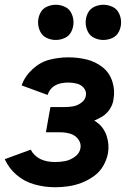

<svg xmlns="http://www.w3.org/2000/svg" viewBox="-28 -779 548 807"><path d="M206 -611Q187 -611 168.5 -619.5Q150 -628 141 -646.5Q132 -665 132 -685Q132 -705 141 -723.5Q150 -742 168.5 -750.5Q187 -759 206 -759Q226 -759 244.5 -750.5Q263 -742 272 -723.5Q281 -705 281 -685Q281 -665 272 -646.5Q263 -628 244.5 -619.5Q226 -611 206 -611ZM406 -611Q387 -611 368.5 -619.5Q350 -628 341 -646.5Q332 -665 332 -685Q332 -705 341 -723.5Q350 -742 368.5 -750.5Q387 -759 406 -759Q426 -759 444.5 -750.5Q463 -742 472 -723.5Q481 -705 481 -685Q481 -665 472 -646.5Q463 -628 444.5 -619.5Q426 -611 406 -611ZM204 8Q159 8 116.5 -4Q74 -16 41.5 -44Q9 -72 -8 -110L101 -150Q129 -98 204 -98Q225 -98 246 -102Q267 -106 286.5 -120Q306 -134 310 -155Q314 -176 301 -193.5Q288 -211 267.5 -217Q247 -223 225 -223H165L179 -302L184 -329H244Q261 -329 279 -332Q297 -335 313.5 -347Q330 -359 333 -377Q336 -395 324.5 -409Q313 -423 295 -427.5Q277 -432 259 -432Q189 -432 172 -380L63 -420Q76 -458 108.5 -488Q141 -518 180 -528Q219 -538 259 -538Q299 -538 336 -529Q373 -520 402.5 -497Q432 -474 444 -437Q456 -400 449 -361Q446 -339 433 -319.5Q420 -300 400 -288Q384 -279 368 -272Q374 -269 379 -265Q408 -244 420 -208.5Q432 -173 426 -136Q421 -108 406 -82Q391 -56 366.5 -38.5Q342 -21 314.5 -10.5Q287 0 259 4Q231 8 204 8Z"/></svg>

Font: Iosevka SS08
Style: Bold Italic
Weight: 700
Italic angle: -10°
Monospace: yes
Designer: Belleve Invis
Foundry: Belleve Invis
Version: 2.1.0; ttfautohint (v1.8.2)